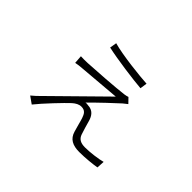

<svg xmlns="http://www.w3.org/2000/svg" viewBox="-116 -912 1231 1231"><g transform="rotate(45 500.0 -296.5)"><path d="M352 -627 344 -580C428 -561 598 -538 666 -533L673 -581C614 -584 434 -603 352 -627ZM683 -406 651 -439C644 -436 633 -434 621 -432C564 -424 362 -410 314 -408C292 -407 267 -407 251 -408L255 -352C272 -356 293 -358 318 -360C367 -364 539 -378 592 -383C504 -295 314 -111 228 -25C216 -14 208 -7 199 0L247 34C287 -17 391 -126 422 -154C441 -171 461 -182 482 -182C516 -182 527 -162 537 -133C544 -113 556 -61 564 -37C579 14 617 34 678 34C732 34 798 27 830 21L833 -32C798 -22 727 -13 683 -13C644 -13 620 -25 609 -57C602 -77 588 -124 581 -150C571 -187 550 -217 505 -218C497 -220 488 -220 482 -219C524 -262 634 -366 654 -383C660 -388 673 -398 683 -406Z"/></g></svg>

Font: Source Han Sans SC Light
Style: Regular
Weight: 300
Designer: Ryoko NISHIZUKA (kana & ideographs); Paul D. Hunt (Latin, Greek & Cyrillic); Wenlong ZHANG (bopomofo); Sandoll Communica
Foundry: Adobe Systems Incorporated
Version: Version 1.004;PS 1.004;hotconv 1.0.82;makeotf.lib2.5.63406